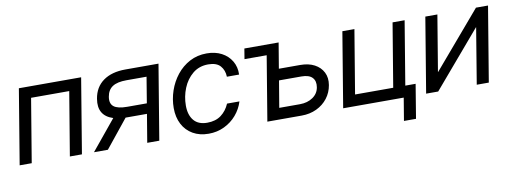

<svg xmlns="http://www.w3.org/2000/svg" viewBox="-57 -836 3468 1302"><g transform="rotate(-10 1677.0 -185.0)"><path d="M533.2 -515.6 447.8 0H364.7L437.5 -437.5H174.8L102.1 0H19L104.5 -515.6Z M980.5 0H897.5L929.7 -193.8H788.1Q785.6 -193.8 782.7 -193.8L626.5 0H530.8L699.7 -205.6Q594.7 -239.3 613.8 -353Q626.5 -431.6 684.8 -473.6Q743.2 -515.6 837.9 -515.6H1065.9ZM941.4 -264.2 970.7 -442.4H832.5Q769 -442.4 736.1 -420.9Q703.1 -399.4 695.3 -353Q687.5 -306.6 714.4 -285.4Q741.2 -264.2 806.6 -264.2Z M1319.8 11.7Q1257.3 11.7 1211.2 -14.9Q1165 -41.5 1140.1 -89.4Q1115.2 -137.2 1115.2 -200.7Q1115.2 -261.2 1135 -319.3Q1154.8 -377.4 1192.1 -424.6Q1229.5 -471.7 1281.7 -499.5Q1334 -527.3 1398.9 -527.3Q1457.5 -527.3 1501.5 -504.2Q1545.4 -481 1569.3 -440.4Q1593.3 -399.9 1591.3 -347.7H1507.3Q1505.9 -393.1 1479.7 -422.6Q1453.6 -452.1 1396.5 -452.1Q1334 -452.1 1289.8 -415.8Q1245.6 -379.4 1222.4 -322.3Q1199.2 -265.1 1199.2 -202.6Q1199.2 -138.2 1230.2 -100.8Q1261.2 -63.5 1322.3 -63.5Q1380.4 -63.5 1418.5 -92Q1456.5 -120.6 1476.6 -168H1562Q1546.4 -117.2 1511.5 -76.4Q1476.6 -35.6 1427.2 -12Q1377.9 11.7 1319.8 11.7Z M1645.5 -444.3 1657.2 -515.6H1893.1L1863.8 -339.8H2010.7Q2067.9 -339.8 2108.4 -318.4Q2148.9 -296.9 2168 -259Q2187 -221.2 2178.7 -171.9Q2170.4 -121.6 2140.4 -82.8Q2110.4 -43.9 2064.2 -22Q2018.1 0 1960.9 0H1724.6L1798.3 -444.3ZM1851.1 -261.7 1820.3 -78.1H1962.9Q2015.1 -78.1 2052 -103.5Q2088.9 -128.9 2095.7 -171.9Q2102.5 -213.4 2080.1 -237.5Q2057.6 -261.7 2005.4 -261.7Z M2246.6 0 2332 -515.6H2415L2342.3 -78.1H2605L2677.7 -515.6H2760.7L2675.3 0ZM2637.7 156.2 2663.6 0H2627.4L2640.1 -78.1H2759.3L2720.7 156.2Z M3249.5 0H3166.5L3230 -384.3H3228.5L2900.9 0H2817.9L2903.3 -515.6H2986.3L2922.4 -130.9H2923.8L3252 -515.6H3335Z"/></g></svg>

Font: Inter Display
Style: Italic
Weight: 400
Italic angle: -9.39999°
Designer: Rasmus Andersson
Foundry: rsms
Version: Version 4.000;git-a52131595